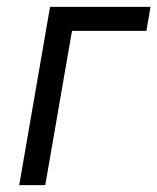

<svg xmlns="http://www.w3.org/2000/svg" viewBox="-20 -540 459 560"><path d="M36 0H112L190 -450H407L419 -520H126Z"/></svg>

Font: Fixel Text 20240404
Style: Italic
Weight: 400
Width: 4
Italic angle: -10°
Designer: AlfaBravo + MacPaw
Foundry: Kyrylo Tkachov, Marchela Mozhyna, Serhii Makarenko, Maria Weinstein, Zakhar Kryvoshyya
Version: Version 1.211;Glyphs 3.2 (3225)